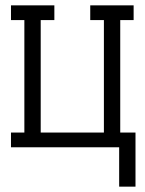

<svg xmlns="http://www.w3.org/2000/svg" viewBox="-20 -550 540 717"><path d="M425 147V0H21V-55H71V-475H21V-530H183V-475H132V-55H368V-475H317V-530H479V-475H429V-55H486V147Z"/></svg>

Font: Iosevka Slab Light
Style: Regular
Weight: 300
Monospace: yes
Designer: Belleve Invis
Foundry: Belleve Invis
Version: Version 11.1.0; ttfautohint (v1.8.3)